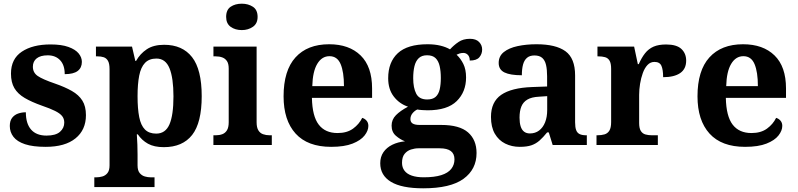

<svg xmlns="http://www.w3.org/2000/svg" viewBox="-20 -790 4345 1046"><path d="M229.1 10Q159.4 10 116.3 -4.3Q73.2 -18.6 53.3 -44.5Q33.4 -70.3 33.4 -103.5Q33.4 -131.7 46.1 -148.2Q58.9 -164.6 78.9 -171.5Q98.9 -178.3 120.8 -178.3Q120.8 -116.5 149.5 -83.9Q178.2 -51.3 233.4 -51.3Q283.5 -51.3 306.8 -71.9Q330.1 -92.5 330.1 -122Q330.1 -143.6 318.1 -158.1Q306.2 -172.7 279.7 -185.8Q253.2 -199 208.8 -214.2Q152 -234.3 114.4 -256.4Q76.9 -278.5 58.3 -309.9Q39.8 -341.3 39.8 -388.9Q39.8 -469.1 98.9 -508.5Q157.9 -547.9 255.1 -547.9Q315.3 -547.9 353 -534.2Q390.7 -520.6 408.4 -499Q426 -477.4 426 -453Q426 -420.8 403.2 -403.4Q380.3 -386 332.6 -386Q332.6 -435.5 307.5 -462Q282.4 -488.6 240.2 -488.6Q200.8 -488.6 179.9 -472.1Q159.1 -455.7 159.1 -426.5Q159.1 -394.3 185.3 -376.2Q211.5 -358 280.2 -334.5Q333.8 -315.9 371.4 -294.5Q409.1 -273.1 428.6 -242.1Q448.2 -211 448.2 -162.7Q448.2 -82.3 391.3 -36.2Q334.4 10 229.1 10Z M493.8 229V176H505.8Q520.7 176 537.2 171.5Q553.7 167.1 565.2 153.1Q576.8 139 576.8 110.9V-412.7Q576.8 -443.8 568.2 -458.6Q559.6 -473.4 544.9 -478.2Q530.2 -483 511.1 -483H502.7V-536H699.2L717.3 -458.2H721.3Q743.1 -497.2 779.7 -521.6Q816.3 -546 874.3 -546Q973.9 -546 1026.4 -478.6Q1078.9 -411.3 1078.9 -266.1Q1078.9 -121.1 1026.7 -54.7Q974.4 11.7 872.5 11.7Q819.8 11.7 786.2 -7Q752.6 -25.7 730.6 -58.3H725.4Q727.4 -31.6 728.4 -2Q729.4 27.6 729.4 53V110.7Q729.4 139.1 741.2 153Q753 167 769.5 171.5Q785.9 176 799.8 176H821.9V229ZM831 -62.1Q881.4 -62.1 903.2 -112.4Q925 -162.7 925 -264.8Q925 -364.8 903.5 -417.9Q881.9 -471 832.3 -471Q792.5 -471 770 -447.4Q747.4 -423.8 738.4 -378.1Q729.4 -332.3 729.4 -266.1Q729.4 -197.7 738.4 -152.3Q747.4 -106.9 769.6 -84.5Q791.8 -62.1 831 -62.1Z M1142.6 0V-53H1155Q1175.3 -53 1191.2 -59Q1207.1 -64.9 1216.5 -80.3Q1226 -95.7 1226 -124.1V-416.1Q1226 -443.2 1216.3 -457.4Q1206.5 -471.7 1190.6 -477.3Q1174.7 -483 1155 -483H1142.8V-536H1378V-123.9Q1378 -95.8 1387.3 -80.3Q1396.5 -64.8 1412.9 -58.9Q1429.3 -53 1449 -53H1460.8V0ZM1297.4 -626.1Q1261.3 -626.1 1236.6 -643.9Q1212 -661.7 1212 -698Q1212 -736.5 1236.6 -753.2Q1261.3 -769.9 1297.4 -769.9Q1332 -769.9 1357.7 -753.2Q1383.4 -736.5 1383.4 -698Q1383.4 -661.7 1357.7 -643.9Q1332 -626.1 1297.4 -626.1Z M1784.1 10Q1656 10 1590.4 -62.3Q1524.9 -134.6 1524.9 -265.2Q1524.9 -405.7 1589.8 -477.3Q1654.8 -548.9 1773 -548.9Q1882.2 -548.9 1944.6 -488Q2007.1 -427.2 2007.1 -308.2V-256.9H1679.3Q1681.3 -156.6 1716.5 -110.9Q1751.7 -65.2 1819 -65.2Q1870.4 -65.2 1903.5 -89.3Q1936.5 -113.4 1953.3 -147.9Q1967.3 -143.8 1977.1 -132.5Q1986.8 -121.1 1986.8 -104.1Q1986.8 -78.3 1966.1 -51.8Q1945.3 -25.3 1900.8 -7.7Q1856.3 10 1784.1 10ZM1853.9 -320.8Q1853.9 -397.3 1835.8 -440.6Q1817.6 -483.9 1775 -483.9Q1733.4 -483.9 1708.4 -442.1Q1683.4 -400.4 1681.3 -320.8Z M2285.6 235.9Q2168.3 235.9 2109.9 200.6Q2051.5 165.3 2051.5 99.2Q2051.5 64.3 2069 38.9Q2086.5 13.6 2117.1 -1.4Q2147.6 -16.4 2186.4 -20.1Q2160 -30.2 2136.7 -50.4Q2113.4 -70.7 2113.4 -105.6Q2113.4 -138.5 2137 -162.5Q2160.7 -186.5 2202.8 -208.8Q2155.7 -224.5 2125.3 -264Q2094.8 -303.5 2094.8 -363.9Q2094.8 -451.6 2147.3 -500.3Q2199.8 -548.9 2309.5 -548.9Q2347.8 -548.9 2378.6 -541.5Q2409.5 -534.1 2431.6 -521.1Q2452 -543.5 2477.6 -561.1Q2503.1 -578.6 2540.2 -578.6Q2573.1 -578.6 2589.9 -561.4Q2606.7 -544.1 2606.7 -520.2Q2606.7 -496.3 2591.6 -478.2Q2576.5 -460.1 2539.2 -460.1Q2539.2 -480.4 2529 -491Q2518.7 -501.6 2504.5 -501.6Q2492.7 -501.6 2483.8 -498.6Q2475 -495.6 2467.3 -492Q2489.5 -471.5 2504.3 -441.6Q2519.1 -411.6 2519.1 -368.1Q2519.1 -289.4 2468.2 -239.3Q2417.3 -189.1 2309.5 -189.1Q2298.6 -189.1 2280.5 -190.3Q2262.4 -191.5 2253.6 -193.5Q2239.8 -187.6 2227.8 -173.5Q2215.9 -159.3 2215.9 -141Q2215.9 -124.7 2228.2 -117Q2240.6 -109.3 2266.8 -109.3H2383.9Q2483.3 -109.3 2529.8 -68.8Q2576.2 -28.2 2576.2 43.7Q2576.2 132.6 2505 184.3Q2433.8 235.9 2285.6 235.9ZM2288.2 175.9Q2346.9 175.9 2383.8 164.2Q2420.8 152.5 2438.3 130.2Q2455.9 107.9 2455.9 78.1Q2455.9 47.8 2436 32.9Q2416.1 17.9 2375.3 17.9H2259.4Q2239.5 17.9 2218.8 24.6Q2198.2 31.2 2184.2 48.3Q2170.2 65.4 2170.2 97.3Q2170.2 122.2 2183.6 139.9Q2196.9 157.6 2223.4 166.8Q2250 175.9 2288.2 175.9ZM2307.1 -248.1Q2337.2 -248.1 2353.2 -262.3Q2369.2 -276.4 2375.4 -303Q2381.6 -329.5 2381.6 -365Q2381.6 -401.9 2375.2 -429.9Q2368.8 -458 2352.8 -473.4Q2336.7 -488.9 2306.6 -488.9Q2277.5 -488.9 2261 -472.9Q2244.5 -457 2237.8 -428.9Q2231.1 -400.9 2231.1 -364Q2231.1 -311.6 2247.4 -279.9Q2263.7 -248.1 2307.1 -248.1Z M2811.5 10Q2768.1 10 2732.3 -7.8Q2696.5 -25.6 2675.6 -61.8Q2654.8 -98 2654.8 -153.1Q2654.8 -234.6 2710.3 -273.2Q2765.9 -311.7 2879 -315.8L2960.6 -318.8V-374.2Q2960.6 -410.7 2954.8 -435.9Q2949.1 -461.1 2934.1 -474.5Q2919 -487.9 2891.5 -487.9Q2866.1 -487.9 2851 -475Q2836 -462.2 2829.5 -438.3Q2823 -414.4 2823 -380Q2759.5 -380 2728.1 -395.4Q2696.8 -410.8 2696.8 -446.9Q2696.8 -484.1 2724.8 -506.4Q2752.9 -528.7 2799.8 -538.8Q2846.8 -548.9 2902.9 -548.9Q3008.2 -548.9 3060.7 -510.8Q3113.1 -472.6 3113.1 -379.1V-123.9Q3113.1 -96.4 3118.9 -81.1Q3124.6 -65.8 3138 -59.4Q3151.4 -53 3173.4 -53H3177V0H2990.9L2969.7 -68.6H2960.6Q2939 -41.8 2919.3 -24.3Q2899.6 -6.9 2874.8 1.6Q2850 10 2811.5 10ZM2866.9 -63Q2895.8 -63 2916.9 -78.9Q2938 -94.7 2949.6 -123.6Q2961.1 -152.5 2961.1 -191V-266.2L2916.2 -263.2Q2876.1 -261.2 2853.2 -247.6Q2830.2 -234.1 2820.3 -209.6Q2810.4 -185.1 2810.4 -149.1Q2810.4 -121 2816.5 -101.6Q2822.6 -82.3 2835.2 -72.7Q2847.9 -63 2866.9 -63Z M3229.7 0V-53H3233.8Q3256.8 -53 3273.6 -58Q3290.3 -63 3299.9 -78.5Q3309.4 -94 3309.4 -125V-415Q3309.4 -445 3300.8 -459.5Q3292.2 -474 3276.3 -478.5Q3260.5 -483 3238.5 -483H3234.9V-536H3434.7L3454.9 -440.5H3459.9Q3475.2 -475.7 3494.2 -499.8Q3513.3 -524 3540.6 -535.9Q3567.9 -547.7 3609 -547.7Q3666.4 -547.7 3692.3 -523.2Q3718.2 -498.7 3718.2 -459.7Q3718.2 -414.2 3685.4 -391.8Q3652.6 -369.5 3592.7 -369.5Q3592.7 -410.5 3583.3 -431.6Q3573.9 -452.7 3545.5 -452.7Q3523.3 -452.7 3507.5 -436Q3491.7 -419.2 3481.9 -391.8Q3472 -364.5 3467 -333.2Q3462 -302 3462 -273V-120Q3462 -91 3471.2 -76.5Q3480.4 -62 3496.3 -57.5Q3512.2 -53 3531.8 -53H3563.9V0Z M4039.1 10Q3911 10 3845.4 -62.3Q3779.9 -134.6 3779.9 -265.2Q3779.9 -405.7 3844.8 -477.3Q3909.8 -548.9 4028 -548.9Q4137.2 -548.9 4199.6 -488Q4262.1 -427.2 4262.1 -308.2V-256.9H3934.3Q3936.3 -156.6 3971.5 -110.9Q4006.7 -65.2 4074 -65.2Q4125.4 -65.2 4158.5 -89.3Q4191.5 -113.4 4208.3 -147.9Q4222.3 -143.8 4232.1 -132.5Q4241.8 -121.1 4241.8 -104.1Q4241.8 -78.3 4221.1 -51.8Q4200.3 -25.3 4155.8 -7.7Q4111.3 10 4039.1 10ZM4108.9 -320.8Q4108.9 -397.3 4090.8 -440.6Q4072.6 -483.9 4030 -483.9Q3988.4 -483.9 3963.4 -442.1Q3938.4 -400.4 3936.3 -320.8Z"/></svg>

Font: Noto Serif Malayalam
Style: Regular
Weight: 400
Designer: Indian type Foundry, Jelle Bosma, Monotype Design Team
Foundry: Monotype Imaging Inc.
Version: Version 2.103